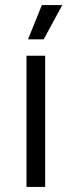

<svg xmlns="http://www.w3.org/2000/svg" viewBox="-20 -741 284 761"><path d="M153 -585 227 -721H146L91 -585ZM85 0H159V-520H85Z"/></svg>

Font: Fixel Text Regular
Style: Regular
Weight: 400
Width: 4
Designer: AlfaBravo + MacPaw
Foundry: Kyrylo Tkachov, Marchela Mozhyna, Serhii Makarenko, Maria Weinstein, Zakhar Kryvoshyya
Version: Version 1.211